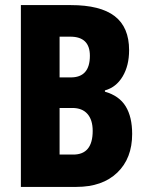

<svg xmlns="http://www.w3.org/2000/svg" viewBox="-20 -734 581 754"><path d="M258 -714Q374 -714 430.5 -670.5Q487 -627 487 -537Q487 -476 461.5 -433.5Q436 -391 392 -379V-374Q448 -358 473.5 -316.5Q499 -275 499 -208Q499 -112 440.5 -56Q382 0 280 0H62V-714ZM258 -430Q333 -430 333 -515Q333 -590 256 -590H214V-430ZM214 -310V-127H268Q344 -127 344 -220Q344 -263 323.5 -286.5Q303 -310 264 -310Z"/></svg>

Font: Noto Sans Thai ExtCond ExtBd
Style: Regular
Weight: 800
Width: 2
Designer: Monotype Design Team
Foundry: Monotype Imaging Inc.
Version: Version 2.002; ttfautohint (v1.8.4.7-5d5b)